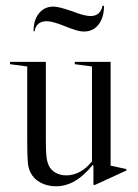

<svg xmlns="http://www.w3.org/2000/svg" viewBox="-20 -640 483 670"><path d="M421 -50V-45L312 5H306V-63L303 -64Q244 10 176 10Q145 10 121 -3Q97 -16 86 -39Q79 -52 77 -74.5Q75 -97 75 -153V-408L15 -416V-424H140V-153Q140 -113 142 -94.5Q144 -76 150 -63Q157 -47 173.5 -37.5Q190 -28 211 -28Q236 -28 259 -40.5Q282 -53 301 -77V-408L241 -416V-424H366V-62ZM143 -566Q164 -566 208 -548Q225 -541 242.5 -535.5Q260 -530 273 -530Q305 -530 324 -554.5Q343 -579 343 -620H338Q330 -584 296 -584Q274 -584 231 -601Q185 -617 167 -617Q135 -617 116 -593.5Q97 -570 97 -531H101Q103 -548 114 -557Q125 -566 143 -566Z"/></svg>

Font: Libre Caslon Display
Style: Regular
Weight: 400
Designer: Pablo Impallari, Rodrigo Fuenzalida
Foundry: Pablo Impallari, Rodrigo Fuenzalida
Version: Version 1.100; ttfautohint (v1.6) -l 8 -r 50 -G 200 -x 14 -D